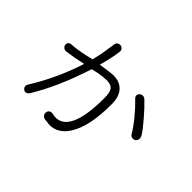

<svg xmlns="http://www.w3.org/2000/svg" viewBox="-129 -1007 1257 1257"><g transform="rotate(45 500.0 -378.0)"><path d="M343.8 -696.3Q337.9 -651.4 331.1 -611.3Q323.2 -569.3 313.5 -531.2H309.6Q264.6 -519.5 236.3 -514.6Q189.5 -504.9 149.4 -502.9Q133.8 -502.9 126 -494.1Q118.2 -485.4 120.1 -473.6Q121.1 -461.9 129.9 -454.1Q139.6 -445.3 155.3 -446.3Q186.5 -450.2 219.7 -456.1Q238.3 -459 271.5 -466.8L295.9 -471.7Q265.6 -377 222.7 -284.2Q179.7 -192.4 131.8 -116.2Q124 -104.5 127 -91.8Q128.9 -81.1 138.7 -74.2Q148.4 -67.4 159.2 -69.3Q171.9 -72.3 181.6 -86.9Q228.5 -163.1 273.4 -263.7Q317.4 -365.2 355.5 -482.4Q391.6 -491.2 416 -495.1Q453.1 -501 476.6 -501Q518.6 -501 534.2 -477.5Q547.9 -457 547.9 -405.3Q547.9 -248 512.7 -168Q470.7 -74.2 383.8 -94.7Q367.2 -98.6 356.4 -91.8Q345.7 -85 343.8 -72.3Q340.8 -59.6 347.7 -48.8Q355.5 -37.1 372.1 -33.2L383.8 -32.2Q395.5 -30.3 401.4 -30.3Q410.2 -28.3 418 -28.3Q499 -28.3 548.8 -110.4Q610.4 -210 610.4 -413.1Q610.4 -476.6 581.1 -513.7Q547.9 -554.7 485.4 -554.7Q472.7 -554.7 449.2 -551.8Q434.6 -549.8 400.4 -544.9L372.1 -540Q381.8 -575.2 389.6 -609.4Q399.4 -652.3 404.3 -692.4Q406.2 -707 398.4 -715.8Q390.6 -724.6 377.9 -726.6Q365.2 -727.5 355.5 -720.7Q344.7 -712.9 343.8 -696.3ZM740.2 -585Q728.5 -596.7 714.8 -596.7Q702.1 -596.7 693.4 -587.9Q683.6 -580.1 683.6 -569.3Q682.6 -556.6 693.4 -546.9Q735.4 -506.8 774.4 -459Q816.4 -408.2 841.8 -364.3Q848.6 -353.5 861.3 -351.6Q874 -349.6 884.8 -355.5Q895.5 -363.3 898.4 -376Q901.4 -390.6 891.6 -408.2Q870.1 -442.4 824.2 -495.1Q781.2 -545.9 740.2 -585Z"/></g></svg>

Font: Gulim
Style: Regular
Weight: 400
Version: Version 2.21